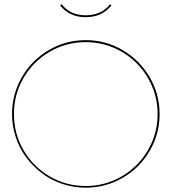

<svg xmlns="http://www.w3.org/2000/svg" viewBox="-20 -870 798 894"><path d="M378.9 -798.8Q452.1 -798.8 492.2 -850.1L499 -845.2Q455.6 -790 378.9 -790Q303.2 -790 259.8 -845.2L267.1 -850.1Q307.1 -798.8 378.9 -798.8ZM546.9 -628.9Q469.7 -673.8 378.9 -673.8Q288.1 -673.8 211.2 -628.9Q134.3 -584 89.6 -507.1Q44.9 -430.2 44.9 -338.9Q44.9 -247.6 89.6 -170.7Q134.3 -93.8 211.2 -48.8Q288.1 -3.9 378.9 -3.9Q469.7 -3.9 546.9 -48.8Q624 -93.8 668.9 -170.9Q713.9 -248 713.9 -338.9Q713.9 -429.7 668.9 -506.8Q624 -584 546.9 -628.9ZM378.9 3.9Q323.2 3.9 271 -13.4Q218.8 -30.8 176.5 -62.5Q134.3 -94.2 102.5 -136.5Q70.8 -178.7 53.5 -231Q36.1 -283.2 36.1 -338.9Q36.1 -431.6 82 -511Q127.9 -590.3 207 -636.7Q286.1 -683.1 378.9 -683.1Q471.7 -683.1 551 -636.7Q630.4 -590.3 676.8 -511Q723.1 -431.6 723.1 -338.9Q723.1 -246.1 676.8 -167Q630.4 -87.9 551 -42Q471.7 3.9 378.9 3.9Z"/></svg>

Font: Rawengulk
Style: Ultralight
Weight: 200
Version: Version 0.92